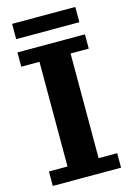

<svg xmlns="http://www.w3.org/2000/svg" viewBox="-125 -887 644 948"><g transform="rotate(-15 197.5 -412.5)"><path d="M23 0V-74H118V-609H25V-682H370V-609H277V-74H372V0ZM36 -747V-825H359V-747Z"/></g></svg>

Font: Montagu Slab 144pt SemiBold
Style: Regular
Weight: 600
Version: Version 1.000